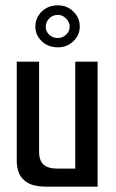

<svg xmlns="http://www.w3.org/2000/svg" viewBox="-20 -702 435 722"><path d="M158 0Q108 0 83.5 -15Q59 -30 51 -52Q43 -74 43 -96V-470H127V-132Q127 -98 144 -83Q161 -68 195 -68H263V-470H347V0ZM198 -524Q161 -524 137 -547Q113 -570 113 -602Q113 -635 137 -658.5Q161 -682 198 -682Q232 -682 256 -658.5Q280 -635 280 -602Q280 -570 256 -547Q232 -524 198 -524ZM198 -559Q215 -559 228.5 -571.5Q242 -584 242 -601Q242 -619 228.5 -632.5Q215 -646 198 -646Q178 -646 165 -632.5Q152 -619 152 -601Q152 -584 165 -571.5Q178 -559 198 -559Z"/></svg>

Font: Smooch Sans Thin SemiBold
Style: Regular
Weight: 600
Version: Version 1.010